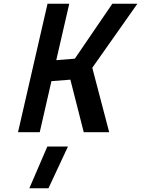

<svg xmlns="http://www.w3.org/2000/svg" viewBox="-20 -712 760 1034"><path d="M359 -283 257 -275 194 0H77L236 -692H353L283 -388L383 -396L585 -692H720L477 -347L568 0H431ZM235 77H346L241 302H138Z"/></svg>

Font: Panefresco 800wt
Style: Italic
Weight: 800
Foundry: Campivisivi & Chank Co
Version: Version 1.001